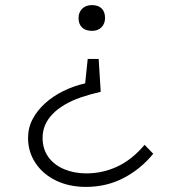

<svg xmlns="http://www.w3.org/2000/svg" viewBox="-20 -564 716 753"><path d="M367 -333 375 -204Q332 -194 297 -182Q262 -170 234 -153.5Q206 -137 186.5 -117Q167 -97 157 -73.5Q147 -50 147 -24Q147 20 169.5 51.5Q192 83 231.5 99.5Q271 116 318 116Q383 116 440.5 89Q498 62 547 4L581 39Q532 99 465 134Q398 169 317 169Q251 169 199.5 144Q148 119 119 75Q90 31 90 -23Q90 -63 108 -97Q126 -131 157 -159Q188 -187 228.5 -207Q269 -227 314 -237L324 -333ZM392 -493Q392 -472 378.5 -457.5Q365 -443 341 -443Q315 -443 301.5 -456.5Q288 -470 288 -493Q288 -515 302 -529.5Q316 -544 341 -544Q365 -544 378.5 -531Q392 -518 392 -493Z"/></svg>

Font: Lexend Giga ExtraLight
Style: Regular
Weight: 250
Version: Version 1.007